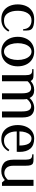

<svg xmlns="http://www.w3.org/2000/svg" viewBox="1146 -1666 530 2861"><g transform="rotate(90 1410.5 -235.0)"><path d="M45 -235Q45 -304 69.5 -359.5Q94 -415 143.5 -447.5Q193 -480 265 -480Q375 -480 410 -445Q427 -428 431 -403.5Q435 -379 435 -315H415Q411 -377 376 -408.5Q341 -440 285 -440Q213 -440 176.5 -383Q140 -326 140 -235Q140 -144 176.5 -87Q213 -30 285 -30Q336 -30 369 -49.5Q402 -69 430 -110L450 -95Q417 -39 372 -14.5Q327 10 265 10Q193 10 143.5 -22.5Q94 -55 69.5 -110.5Q45 -166 45 -235Z M528 -235Q528 -303 554 -359Q580 -415 630 -447.5Q680 -480 748 -480Q816 -480 866 -447.5Q916 -415 942 -359Q968 -303 968 -235Q968 -167 942 -111Q916 -55 866 -22.5Q816 10 748 10Q680 10 630 -22.5Q580 -55 554 -111Q528 -167 528 -235ZM873 -235Q873 -292 857.5 -339Q842 -386 813.5 -413Q785 -440 748 -440Q711 -440 682.5 -413Q654 -386 638.5 -339Q623 -292 623 -235Q623 -178 638.5 -131Q654 -84 682.5 -57Q711 -30 748 -30Q785 -30 813.5 -57Q842 -84 857.5 -131Q873 -178 873 -235Z M1100 -350Q1100 -401 1086 -425.5Q1072 -450 1030 -450H1010V-470H1100Q1137 -470 1156.5 -460Q1176 -450 1185 -430H1190Q1211 -451 1244.5 -465.5Q1278 -480 1320 -480Q1362 -480 1392 -464.5Q1422 -449 1440 -410Q1466 -443 1506.5 -461.5Q1547 -480 1590 -480Q1654 -480 1692 -440Q1730 -400 1730 -300V0H1640V-300Q1640 -372 1620 -403.5Q1600 -435 1560 -435Q1532 -435 1501 -414.5Q1470 -394 1455 -370Q1460 -355 1460 -300V0H1370V-300Q1370 -372 1350 -403.5Q1330 -435 1290 -435Q1237 -435 1190 -382V0H1100Z M1843 -235Q1843 -303 1867 -359Q1891 -415 1936.5 -447.5Q1982 -480 2043 -480Q2144 -480 2193.5 -423.5Q2243 -367 2243 -260L2241 -220H1938Q1938 -136 1974 -83Q2010 -30 2073 -30Q2120 -30 2152.5 -50Q2185 -70 2213 -110L2233 -95Q2200 -40 2156 -15Q2112 10 2053 10Q1985 10 1938 -22.5Q1891 -55 1867 -110.5Q1843 -166 1843 -235ZM2148 -260Q2148 -348 2122 -394Q2096 -440 2043 -440Q2013 -440 1989 -416.5Q1965 -393 1951.5 -352Q1938 -311 1938 -260Z M2359 -170V-350Q2359 -401 2345 -425.5Q2331 -450 2289 -450H2279V-470H2359Q2396 -470 2414.5 -460.5Q2433 -451 2441 -426Q2449 -401 2449 -350V-170Q2449 -100 2480.5 -67.5Q2512 -35 2559 -35Q2612 -35 2659 -88V-470H2749V0H2699L2664 -40H2659Q2638 -19 2604.5 -4.5Q2571 10 2529 10Q2454 10 2406.5 -30Q2359 -70 2359 -170Z"/></g></svg>

Font: El Messiri
Style: Regular
Weight: 400
Designer: Mohamed Gaber
Foundry: Kief Type Foundry
Version: Version 2.006